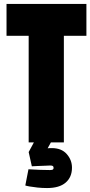

<svg xmlns="http://www.w3.org/2000/svg" viewBox="-20 -720 457 971"><path d="M238 -1H152L125 49L141 121Q151 120 171.5 119.5Q192 119 211 118Q230 117 234 117Q243 117 247 119.5Q251 122 251 129Q251 133 249 135.5Q247 138 243.5 139Q240 140 233 140Q208 140 183 139Q158 138 141.5 137Q125 136 124 136L108 218Q113 220 129.5 223Q146 226 169.5 228.5Q193 231 218 231Q280 231 312 203.5Q344 176 344 128Q344 89 317.5 59Q291 29 242 29Q239 29 232.5 29Q226 29 221 30ZM303 -539H417V-700H13V-539H125V0H303Z"/></svg>

Font: Advent Pro Black
Style: Regular
Weight: 900
Version: Version 3.000